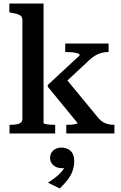

<svg xmlns="http://www.w3.org/2000/svg" viewBox="-20 -757 688 1089"><path d="M629 0H356V-49H358Q370 -49 384.5 -50Q399 -51 409.5 -53.5Q420 -56 420 -59L251 -265V-275L432 -443Q432 -451 419 -455Q406 -459 388 -460.5Q370 -462 355 -462H350V-510H596V-462H594Q575 -462 556 -457Q537 -452 519.5 -441.5Q502 -431 485 -415L330 -270L343 -324L540 -85Q553 -71 567 -63Q581 -55 596.5 -52Q612 -49 628 -49H629ZM227 -737V-59Q227 -56 238 -53.5Q249 -51 264 -50Q279 -49 291 -49H293V0H34V-49H35Q56 -49 72.5 -51.5Q89 -54 98 -61.5Q107 -69 107 -83V-644Q107 -657 100.5 -664.5Q94 -672 80 -676.5Q66 -681 43 -685L33 -687V-737ZM319 312 252 279Q277 263 298 246.5Q319 230 333 212.5Q347 195 348 177L363 191Q356 194 348 195.5Q340 197 332 197Q302 197 283 180.5Q264 164 264 139Q264 113 282 96.5Q300 80 329 80Q360 80 380.5 99Q401 118 401 156Q401 186 391.5 212.5Q382 239 363.5 263Q345 287 319 312Z"/></svg>

Font: Roboto Serif 36pt Medium
Style: Regular
Weight: 500
Designer: Greg Gazdowicz
Foundry: Commercial Type
Version: Version 1.008